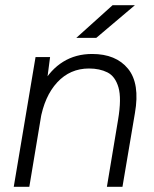

<svg xmlns="http://www.w3.org/2000/svg" viewBox="-20 -720 594 740"><path d="M33 0 117 -500H173L161 -408L93 0ZM392 0 435 -258 500 -284 452 0ZM435 -258Q449 -341 436.5 -383.5Q424 -426 394 -441Q364 -456 323 -456Q250 -456 200.5 -402.5Q151 -349 135 -255L98 -259Q112 -339 143.5 -395.5Q175 -452 223.5 -482Q272 -512 335 -512Q427 -512 473.5 -455Q520 -398 500 -284ZM274 -574 414 -700H500L351 -574Z"/></svg>

Font: Figtree Light Light
Style: Italic
Weight: 300
Italic angle: -9.5°
Version: Version 2.000